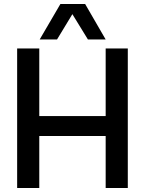

<svg xmlns="http://www.w3.org/2000/svg" viewBox="-20 -943 727 963"><path d="M66 0V-700H177V-361H510V-700H621V0H510V-261H177V0ZM179 -745 283 -923H407L510 -745H421L343 -872L266 -745Z"/></svg>

Font: Georama ExtraCondensed Thin Medium
Style: Regular
Weight: 500
Version: Version 1.001